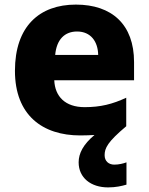

<svg xmlns="http://www.w3.org/2000/svg" viewBox="-20 -579 647 835"><path d="M435 96C435 65 448 38 529 -30V-154C469 -126 417 -113 348 -113C264 -113 219 -159 216 -230H563V-309C563 -473 466 -559 310 -559C152 -559 45 -465 45 -271C45 -78 165 10 329 10C351 10 372 9 391 8C342 49 322 88 322 127C322 194 375 236 450 236C484 236 509 230 530 224V127C517 132 497 137 477 137C453 137 435 122 435 96ZM315 -442C375 -442 406 -398 407 -340H220C226 -408 262 -442 315 -442Z"/></svg>

Font: Noto Sans Myanmar UI ExtraBold
Style: Regular
Weight: 800
Designer: Monotype Design Team
Foundry: Monotype Imaging Inc.
Version: Version 2.103